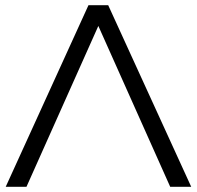

<svg xmlns="http://www.w3.org/2000/svg" viewBox="-20 -720 759 740"><path d="M359 -620 636 0H717L397 -700H321L2 0H82Z"/></svg>

Font: Montserrat-Alt1
Style: Regular
Weight: 400
Designer: Differentunic
Foundry: Differentunic
Version: Version 7.222